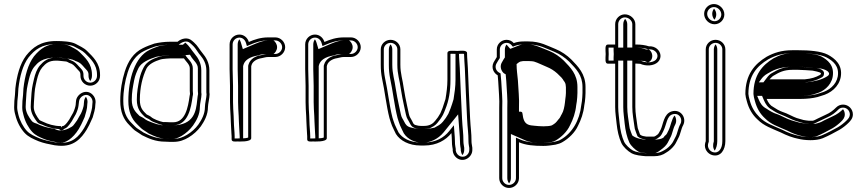

<svg xmlns="http://www.w3.org/2000/svg" viewBox="-20 -700 4289 950"><path d="M304.1 -396H304.4C310.4 -396 315.3 -392.5 322.8 -388.6C341.5 -382.9 345.3 -376.8 360.8 -359.6C371.9 -346.7 378 -345.4 378 -330.5V-324.5C378 -297.9 399.9 -276 426.5 -276C453.1 -276 475 -297.9 475 -324.5V-330.5C475 -388 438.6 -420 410.8 -447.8C394.3 -464.3 372.1 -472.8 354.2 -483C331.6 -494.9 288.9 -497 258.7 -497C180.6 -497 141.6 -464.9 109.5 -425.2C78 -383.4 63.1 -325.1 56 -263.2L54 -230.3C51.5 -211.5 50 -190.6 50 -169.4C50 -156.3 52.1 -143.2 56.3 -129.7C64.4 -95.9 81.4 -64.4 101.9 -42.2C120.6 -22.3 145.5 -11.7 171.1 -1.1C194.7 8.2 223.5 13.9 250.9 18.9L271 21C345.6 26.7 382.6 -15.8 409 -58.7L421.2 -81.1L429.2 -98.2C432.7 -105 435.9 -112.2 438.7 -119.2C443.2 -137.5 451.7 -157.3 452 -185.2L453 -195.1V-195.5C453 -208.6 448.4 -220.4 439.5 -230.1C407.1 -265.3 358.1 -234.1 356 -199.1L355 -188.9V-188.5C355 -180.1 352.1 -168.8 350 -162.9L345.7 -151.1L341.6 -141.7L331.9 -124.8C326.6 -113.9 319.3 -102.2 312.1 -93.6C304.6 -84.6 297.3 -76 289.2 -76H288.2L287.2 -75.8C285.5 -67.9 284.1 -67.9 282.4 -75.8L281.5 -76H280.5C248.2 -76 215.8 -86.2 194.2 -97C187.6 -100.3 176.6 -104.3 175.2 -106.3C162.9 -122.4 147 -145.8 147 -171.1C147 -178.6 147.3 -186.3 148 -194.5C150.1 -223.2 150.8 -254.7 156.8 -279.5L162.8 -306.2C168.4 -329.2 176.1 -351.4 189 -366.5C206.2 -385.9 221.1 -400 257.6 -400C273.5 -400 287.4 -397.2 304.1 -396ZM437 -185.3C436.8 -160.9 429.5 -143.3 424.4 -123.8C421.8 -117.4 419 -111.3 415.8 -104.8L407.8 -87.9L396 -66.3C370.2 -24.4 338.6 11.1 272.3 6L253 4.1C225.3 -1 198.2 -6.6 176.8 -15C151.4 -25.5 128.6 -35.7 112.9 -52.4C94.4 -72.5 78.4 -102 70.8 -133.2C67.7 -146 65 -157.4 65 -169.4C65 -190.2 66.5 -210.5 69 -228.8L71 -261.9C78.1 -323.6 92.9 -377.9 121.3 -416C152.5 -454.3 185.8 -482 258.7 -482C288.3 -482 330 -478.7 346.9 -469.9C366 -459 386.7 -450.7 400.2 -437.2C428.8 -408.6 460 -380.9 460 -330.5V-324.5C460 -306.2 444.8 -291 426.5 -291C408.2 -291 393 -306.2 393 -324.5V-330.5C393 -351.9 380.3 -359.9 372.1 -369.5C357.6 -385.6 349.5 -395.6 328.6 -402.5C320.4 -406.9 317.9 -410.3 302.7 -411.1C290.9 -412 274 -415 257.6 -415C216.1 -415 195.7 -396.7 177.7 -376.3C161.9 -357.8 154 -333.7 148.2 -309.6L142.2 -282.9C135.7 -256 135.1 -223.6 133 -195.7C132.3 -187.1 132 -179 132 -171.1C132 -139.7 150.8 -113.6 163.2 -97.2C171.5 -86.3 182 -86.4 187.5 -83.6C208.9 -72.9 242 -62.6 272.1 -61.2C285.4 -47.6 297.8 -61.8 298.4 -62.6C312.1 -67.9 317.5 -76.7 323.6 -83.9C331.6 -93.6 339.8 -106.9 345.1 -117.8L355 -134.9L359.6 -145.5L364.1 -157.8C367.8 -168.1 369.6 -183.9 371 -197.9C372.4 -221.2 405.9 -244.5 428.5 -219.9C434.9 -213 437.8 -204.7 438 -195.9C437.7 -192.4 437 -188.9 437 -185.3ZM297.4 -412C337.8 -408.7 350.1 -400.2 352.7 -398.7C379.7 -389.4 385 -379.6 398.8 -364.3C407.9 -353.7 418 -347.4 418 -330.5V-324.5C418 -314.7 421.3 -306 426.5 -299.2C431.3 -305.4 435 -314.7 435 -324.5V-330.5C435 -385.6 401.5 -414.4 373.4 -442.5C359.6 -456.3 342.3 -462.6 321.2 -474.5C311.6 -479.3 286.4 -482 258.7 -482C216.2 -482 181.9 -462.9 147.9 -421C118.3 -381.6 103.1 -324.4 96 -262.7L94 -229.7C91.4 -210.7 90 -190.5 90 -169.4C90 -156.8 91.9 -144.7 96 -131.2C104.1 -98.1 120.7 -67.7 139.7 -47.2C155.9 -29.9 174.9 -21.9 200.4 -11.3C217.2 -4.8 238.6 -0.1 265.1 4.8L280 6.3C303.8 7.8 340.1 -13.5 369.9 -61.9L381.9 -83.9L389.9 -100.9C393.3 -107.7 396 -113.6 398.9 -121C403.8 -139.9 411.7 -158.4 412 -185.5L413 -195.4C413 -205.4 410.4 -213.4 405 -221.1C400.1 -214.9 396.5 -207 396 -198.6L395 -188.6C395 -178.8 392 -167.5 389.6 -160.8L385.3 -148.9L380.9 -138.9L371.1 -121.9C365.8 -111 358.1 -98.4 350.2 -89.1C344.1 -81.8 343 -75.8 324.7 -67.3C324.7 -67.3 283.2 -41.6 249.3 -62.8C211.5 -67.4 182.6 -77.8 162.1 -88.1C158.3 -90 144.6 -91.7 136.7 -102.2C124.1 -118.7 107 -143.5 107 -171.1C107 -178.7 107.3 -186.6 108 -194.9C110.1 -223.4 110.8 -255.1 117 -280.8L123 -307.5C128.7 -331.1 136 -353.6 151 -371.1C165.8 -387.9 185.7 -415 257.6 -415C283.7 -415 288.5 -412.8 297.4 -412Z M919 -362.5V-250.5C919 -245.4 919.2 -241.6 920 -235.1C920 -234.6 919.3 -229.5 918.1 -224.9C910.5 -167.3 896.2 -95 837 -95H821.9C817.3 -95 809.8 -95.3 800.6 -96H787.1C768.9 -99.5 738.7 -111.2 728.3 -120.8C722.7 -126 713.6 -129.6 705.9 -133.6C687 -151.9 672 -165.8 672 -206.5C672 -266.4 685 -319.7 705 -361.3C716.8 -383.1 744.2 -396.5 775.4 -406.2L785.4 -408.1C793.5 -409 813.2 -411 821.9 -411H885.7C887.2 -411 888 -411 889.9 -411.2C899.4 -396.2 919 -381.1 919 -362.5ZM1016 -243.1V-351.9C1016 -389.6 999.1 -416.9 981.3 -438C965.4 -456.8 959.3 -472.6 939.5 -490.3L930.5 -498.1C908.4 -518.3 877.1 -509.5 858.6 -493.5H821.9C793.4 -493.5 766.2 -489.5 743.8 -484.4L716.2 -474.5C705.8 -470.5 695.8 -466.1 687 -461.6C640.3 -438.9 613.7 -397.2 597.3 -345.5C583.9 -303.1 575 -254.3 575 -200.6C575 -146.5 591.5 -108.6 620.2 -80.8C631.4 -69.9 641.6 -56.5 657.8 -47.6C665.5 -43.3 673 -37 682.8 -31C714.2 -15.7 747.1 1 798.9 1C809.1 1.7 816.5 2 821.9 2H837C870 2 891.8 -7.6 912.9 -19.9C936.2 -33.8 957.9 -53.3 973.7 -74.9C990.7 -99.8 1009 -130.9 1009 -170.8C1009 -184.3 1017 -215.8 1017 -233.4V-234.2C1016.4 -237.1 1016 -240.2 1016 -243.1ZM885.7 -426H821.9C811.3 -426 791.9 -423.9 783.2 -422.9L771.8 -420.8C739.5 -410.8 707.2 -396.8 691.8 -368.4C681.4 -349.1 674.4 -330.7 669.1 -306C663 -273.1 657 -245.4 657 -206.5C657 -161.1 676.6 -141.2 695.4 -122.8C701.4 -116.9 715.6 -112.1 718.1 -109.8C729.9 -98.9 742.9 -95 758 -89.4C769 -84.9 776.3 -82.8 785.7 -81H800.1C810.7 -80.2 816.3 -80 821.9 -80H837C912 -80 925.8 -169.6 932.9 -222.1C934.7 -230.2 934.8 -230.7 935 -235.7C934.3 -241.9 934 -245.8 934 -250.5V-362.5C934 -390.5 909 -409.1 902.6 -419.2L897.7 -426.9C893.9 -426.6 889.3 -426 885.7 -426ZM799.4 -14H798.9C750.9 -14 720.2 -29.5 690 -44.2C681 -49.7 674.5 -55.4 665.1 -60.7C652.1 -67.9 643.1 -79.5 630.6 -91.6C605 -116.4 590 -149.7 590 -200.6C590 -252.6 598.6 -300 611.6 -341C627.3 -390.6 651.6 -427.7 693.8 -448.2C702.2 -452.5 711.6 -456.6 721.4 -460.4L748 -470C771 -475.1 794.9 -478.5 821.9 -478.5H864.1C879.7 -491.9 903.4 -502.6 920.6 -486.9L929.6 -479C943.6 -466.5 950.1 -455.7 960.1 -441C964 -434.2 966.8 -431.9 969.8 -428.4C986.6 -408.5 1001 -384.8 1001 -351.9V-243.1C1001 -239.5 1001.6 -235.3 1002 -232.7C1001.6 -216 994 -188.2 994 -170.8C994 -135.7 977.8 -107.5 961.4 -83.6C947.3 -64.1 926.6 -45.6 905.3 -32.9C885.3 -21.2 866.8 -13 837 -13H821.9C817.1 -13 809.4 -13.3 799.4 -14ZM960 -235.3 960 -234.9C959.9 -233.1 959.4 -229.4 958 -223.8C951.5 -175 954 -100.2 868.8 -83C859.5 -81.1 848.4 -80 837 -80H821.9C813.4 -80 807.2 -80.3 797 -81H777.5C761.6 -84 749 -87.2 734.7 -93C721.6 -97.8 702.9 -104.3 691.2 -115.2C689.5 -116.8 678.8 -122 670.5 -126.3C650.8 -145.5 632 -163.2 632 -206.5C632 -244.4 637.8 -271.4 644 -304.1C649.1 -328 656.1 -344 665.7 -364.1C680.1 -390.8 715.7 -407.1 753.4 -418.9L770.6 -422.1C783.3 -423.5 799.5 -426 821.9 -426H883.1L919.7 -429.2L928.8 -414.7C936.8 -402.1 959 -385.1 959 -362.5V-250.5C959 -245.6 959.3 -241.7 960 -235.3ZM821.9 -13H837C845.9 -13 858.2 -15.7 879.2 -28C899.5 -40.1 919.7 -57.8 935 -78.8C951.6 -102.9 969 -132.7 969 -170.8C969 -185.9 977 -216.7 977 -233.6C976.5 -236.3 976 -239.9 976 -243.1V-351.9C976 -387.9 960.2 -413.4 943.2 -433.5C926.6 -453.2 917.5 -471.6 897.2 -489.1C896.8 -488.8 895.9 -488.1 895.3 -487.5L884.8 -478.5H821.9C804.7 -478.5 786.2 -476.2 768.1 -472.4L744.4 -463.8C735.9 -460.5 727.1 -456.8 719.1 -452.6C647.8 -418 615 -310.1 615 -200.6C615 -147.6 631.4 -111.6 657.5 -86.2C669.7 -74.4 680.3 -61.9 690.9 -56C701.5 -50.1 707.3 -44.9 715.8 -39.5C749.1 -23.3 772.6 -14 798.9 -14H802.4C809.2 -13.6 821.8 -13 821.9 -13Z M1126 -26V-10.5C1126 3.4 1145.5 0 1154 0C1159.3 0 1223 4 1223 -16.5V-372C1224.7 -376.9 1224.5 -378.5 1224.7 -378.4C1229.6 -395.5 1250.7 -408.8 1273.6 -412.1C1286.7 -414 1293.4 -418 1307.5 -418H1342.5C1368.3 -418 1391 -440.3 1391 -466.5C1391 -492.7 1368.4 -515 1342.5 -515H1307.5C1269.7 -515 1240.1 -504.8 1211.2 -492.4C1205.2 -512.6 1187.6 -529 1164.5 -529C1137.9 -529 1116 -507.1 1116 -480.5V-357.5C1116 -329.7 1118 -304.2 1118 -275.5V-194.5C1118 -184.3 1118.3 -172.9 1119 -160.1L1121 -126C1121.7 -116.7 1122 -108 1122 -99.5C1122 -86.3 1125 -51.2 1125 -41.5V-40.9C1125.6 -37.1 1126 -32.5 1126 -26ZM1137 -99.5C1137 -108.3 1136.7 -117.6 1136 -127L1134 -160.9C1133.3 -173.5 1133 -184.6 1133 -194.5V-275.5C1133 -304.9 1131 -330.5 1131 -357.5V-480.5C1131 -498.8 1146.2 -514 1164.5 -514C1179.9 -514 1192.4 -503.1 1196.9 -488.1L1201.7 -472L1217.2 -478.6C1245.4 -490.7 1272.5 -500 1307.5 -500H1342.5C1360 -500 1376 -484.2 1376 -466.5C1376 -448.8 1360 -433 1342.5 -433H1307.5C1290 -433 1281.4 -428.4 1271.4 -426.9C1244.8 -423.1 1218.6 -408.8 1210.1 -382C1209.3 -378.5 1209.8 -379.5 1208 -374.5V-19.5C1196.4 -14.1 1159.3 -15 1154 -15C1149.2 -15 1144.4 -14.6 1141 -14.7V-26C1141 -45.4 1137 -79.1 1137 -99.5ZM1166 -26V-14.7C1171.6 -14.6 1179.8 -14.9 1182.8 -15.4C1182.9 -15.6 1183 -16 1183 -16.5V-373C1184.8 -378.2 1183.7 -376.9 1185.2 -380.8C1191.3 -399.8 1211.5 -418.9 1259.5 -426.1C1259.5 -426.1 1269.3 -433 1307.5 -433H1333.1C1341 -438 1351 -451.3 1351 -466.5C1351 -481.5 1341.5 -494.7 1333.1 -500H1307.5C1290.5 -500 1270 -494.8 1241.3 -482.5L1181.6 -457L1171.5 -490.8C1169.9 -496.2 1167.6 -500.7 1164.2 -505.4C1159.4 -498.9 1156 -490.1 1156 -480.5V-357.5C1156 -330 1158 -304.5 1158 -275.5V-194.5C1158 -184.4 1158.3 -173.1 1159 -160.4L1161 -126.4C1161.7 -117.1 1162 -108.1 1162 -99.5C1162 -86.7 1165 -52.1 1165 -41.3C1165.6 -37.6 1166 -32.4 1166 -26Z M1500 -26V-10.5C1500 3.4 1519.5 0 1528 0C1533.3 0 1597 4 1597 -16.5V-372C1598.7 -376.9 1598.5 -378.5 1598.7 -378.4C1603.6 -395.5 1624.7 -408.8 1647.6 -412.1C1660.7 -414 1667.4 -418 1681.5 -418H1716.5C1742.3 -418 1765 -440.3 1765 -466.5C1765 -492.7 1742.4 -515 1716.5 -515H1681.5C1643.7 -515 1614.1 -504.8 1585.2 -492.4C1579.2 -512.6 1561.6 -529 1538.5 -529C1511.9 -529 1490 -507.1 1490 -480.5V-357.5C1490 -329.7 1492 -304.2 1492 -275.5V-194.5C1492 -184.3 1492.3 -172.9 1493 -160.1L1495 -126C1495.7 -116.7 1496 -108 1496 -99.5C1496 -86.3 1499 -51.2 1499 -41.5V-40.9C1499.6 -37.1 1500 -32.5 1500 -26ZM1511 -99.5C1511 -108.3 1510.7 -117.6 1510 -127L1508 -160.9C1507.3 -173.5 1507 -184.6 1507 -194.5V-275.5C1507 -304.9 1505 -330.5 1505 -357.5V-480.5C1505 -498.8 1520.2 -514 1538.5 -514C1553.9 -514 1566.4 -503.1 1570.9 -488.1L1575.7 -472L1591.2 -478.6C1619.4 -490.7 1646.5 -500 1681.5 -500H1716.5C1734 -500 1750 -484.2 1750 -466.5C1750 -448.8 1734 -433 1716.5 -433H1681.5C1664 -433 1655.4 -428.4 1645.4 -426.9C1618.8 -423.1 1592.6 -408.8 1584.1 -382C1583.3 -378.5 1583.8 -379.5 1582 -374.5V-19.5C1570.4 -14.1 1533.3 -15 1528 -15C1523.2 -15 1518.4 -14.6 1515 -14.7V-26C1515 -45.4 1511 -79.1 1511 -99.5ZM1540 -26V-14.7C1545.6 -14.6 1553.8 -14.9 1556.8 -15.4C1556.9 -15.6 1557 -16 1557 -16.5V-373C1558.8 -378.2 1557.7 -376.9 1559.2 -380.8C1565.3 -399.8 1585.5 -418.9 1633.5 -426.1C1633.5 -426.1 1643.3 -433 1681.5 -433H1707.1C1715 -438 1725 -451.3 1725 -466.5C1725 -481.5 1715.5 -494.7 1707.1 -500H1681.5C1664.5 -500 1644 -494.8 1615.3 -482.5L1555.6 -457L1545.5 -490.8C1543.9 -496.2 1541.6 -500.7 1538.2 -505.4C1533.4 -498.9 1530 -490.1 1530 -480.5V-357.5C1530 -330 1532 -304.5 1532 -275.5V-194.5C1532 -184.4 1532.3 -173.1 1533 -160.4L1535 -126.4C1535.7 -117.1 1536 -108.1 1536 -99.5C1536 -86.7 1539 -52.1 1539 -41.3C1539.6 -37.6 1540 -32.4 1540 -26Z M2313 0.5C2313 -46.2 2308.6 -62.4 2306 -114.9C2301.8 -198.2 2298.2 -281.7 2295 -362.8C2294 -388.7 2291 -412.6 2291 -434.5V-437.5C2291 -454.4 2252.1 -448 2242.6 -448C2221.7 -448.5 2193.8 -453.1 2193.8 -437.5V-305.5C2193.8 -271.7 2189.1 -239.3 2184.2 -209.8C2183.7 -207.2 2169.9 -165.1 2169.6 -165.2L2158.9 -139.5C2150.8 -124.5 2143.5 -114.5 2133 -102C2122.5 -88.4 2105.6 -77 2079.2 -77H2062C2051.2 -77 2050.4 -78 2035.4 -81.5C2026.1 -85.1 2026.2 -86.9 2019.9 -99.7C2012 -116.3 2006.5 -119.5 2003.2 -135.8C1998.6 -157.8 1989.8 -196.6 1985.5 -219.7L1977.9 -263C1972.3 -306.3 1961 -335.2 1961 -379.8V-456.1C1961 -481.9 1939.1 -503 1912.5 -503C1885.9 -503 1864 -481.8 1864 -455.9V-379.1C1864 -353.7 1866 -334.1 1870.1 -312.5C1883.8 -250.7 1891.4 -176.3 1907.2 -115.1C1908.5 -107.8 1919.8 -77.4 1919.8 -77.4C1925.4 -66.4 1932.8 -47.9 1939 -37.1C1960.2 -3.7 2004 20 2060.9 20H2079.2C2141.4 20 2185.9 -6.9 2213.7 -41.3C2214.7 -27.3 2216 -13.8 2216 -0.5C2216 9.8 2216.7 19 2218.1 26.8L2220 38.1V45.9C2221.6 59.2 2227.2 70.5 2237 79.1C2271.4 109.3 2319.3 78.3 2317 39.3V31.1C2315.9 19.7 2313 10.5 2313 0.5ZM2298 0.5C2298 13 2301.1 23.9 2302 31.9V39.7C2302.5 48.8 2299.5 57.2 2293.5 64C2272.8 87.6 2239.2 72.6 2235 45V36.9L2232.9 24.2C2231.6 17.4 2231 9.2 2231 -0.5C2231 -14.8 2229.7 -28.7 2228.6 -42.4L2225.8 -80.3L2202 -50.7C2176.8 -19.5 2136.8 5 2079.2 5H2060.9C2007.9 5 1969.6 -17.3 1951.9 -44.8C1946.4 -54.6 1938.6 -73.4 1933.6 -83.4C1931.7 -88.4 1922.4 -114.9 1921.8 -118.3C1906.5 -178 1898.7 -252.8 1884.8 -315.5C1880.9 -335.9 1879 -354.6 1879 -379.1V-455.9C1879 -473.1 1893.8 -488 1912.5 -488C1931.3 -488 1946 -473.1 1946 -456.1V-379.8C1946 -332.3 1957.7 -302.5 1963.1 -260.8L1970.7 -217C1975.1 -193.3 1984 -154.5 1988.5 -132.8C1992.6 -112.8 1999.8 -106.9 2006.4 -93.1C2011.8 -82.2 2016.9 -72.5 2030 -67.5C2042.3 -62.8 2050.3 -62 2062 -62H2079.2C2087.7 -62 2100.3 -63.7 2107.2 -65.3C2120.8 -72.8 2134 -78.7 2144.7 -92.6C2155 -105 2163.6 -116.7 2172.1 -132.4C2176.5 -140.5 2180 -151.1 2183.3 -159.1C2200.9 -201.4 2208.8 -247.7 2208.8 -305.5V-433.5C2216.8 -434.7 2229.2 -433.3 2242.4 -433C2251.3 -433 2268.4 -434.9 2276 -433.4C2276.2 -408.7 2279 -387.3 2280 -362.2C2283.2 -281.1 2286.8 -197.5 2291 -114.1C2293.6 -60.6 2298 -44.9 2298 0.5ZM2233.8 -433.2V-305.5C2233.8 -271.1 2229 -238.6 2224.1 -208.7C2223.2 -204.3 2210.9 -166.6 2208.9 -162.5L2198.3 -136.9C2189.9 -121.4 2182.3 -110.8 2171.3 -97.7C2160.3 -83.7 2144.5 -76.3 2130.2 -68.4C2112.5 -64.2 2101 -62 2079.2 -62H2062C2038.8 -62 2022 -67 2014.5 -68.7C1992.6 -73.7 1986.4 -85.2 1980.5 -97C1973.3 -112.2 1966.9 -116.9 1963.3 -134.7C1958.8 -156.5 1949.9 -195.4 1945.6 -218.7L1938 -262.2C1932.5 -304.9 1921 -334.1 1921 -379.8V-456.1C1921 -465.6 1917.9 -473.5 1912.5 -480.4C1907.8 -474.5 1904 -465.4 1904 -455.9V-379.1C1904 -354 1906 -334.8 1910 -313.6C1923.7 -251.5 1931.3 -177.3 1947 -116.3C1948.1 -110.5 1957.9 -83.4 1959.3 -79.8C1965 -68.6 1972.2 -50.6 1978 -40.4C1998.8 -8 2037 5 2060.9 5H2079.2C2107.5 5 2147.3 -10.9 2175.4 -45.6L2246.7 -134.2L2253.7 -41.7C2254.7 -27.8 2256 -14.2 2256 -0.5C2256 9.6 2256.7 18.4 2258 25.8L2260 37.7V45.6C2261 53.7 2263.8 61.2 2268.3 67.3C2273.8 60.1 2277.6 50.4 2277 39.4V31.4C2275.9 21.3 2273 11.4 2273 0.5C2273 -45.7 2268.6 -61.7 2266 -114.6C2261.8 -197.9 2258.2 -281.5 2255 -362.6C2254 -387.8 2251.1 -410.9 2251 -433.3C2250.2 -433.2 2246.7 -433 2242.6 -433H2241.3C2238.1 -433.1 2237.9 -433.1 2233.8 -433.2Z M2877.1 -240.2V-269.3C2877.1 -335.3 2839.7 -371.3 2807 -405.4C2784.9 -426.9 2758.8 -445.1 2728.7 -457.5C2689.3 -472.8 2654.4 -495 2594.5 -495H2572C2554.2 -495 2537.2 -492.7 2522 -486.8C2513.3 -496.8 2501 -503 2486.6 -503C2460 -503 2438.1 -481.6 2438.1 -455.5V-417.7C2434.1 -411.9 2430 -405.1 2427 -399.3L2421.9 -390.4C2409.4 -364.1 2422.8 -338.2 2442.6 -327.4C2443.7 -318.1 2444.6 -307.7 2445.1 -297.6C2447 -253.2 2452.3 -209.8 2450.1 -166.3L2450.1 -166.1V181.5C2450.1 208.1 2472 230 2498.6 230C2525.3 230 2547.9 208.1 2547.9 181.5V3.9C2580.8 18.5 2621.8 22 2668.6 22C2679 22 2689.3 21.3 2699.8 19.9L2728 15.9C2741.7 13 2753.8 8.8 2763.5 2.9C2793.1 -14.3 2824.9 -43.6 2840.5 -78.9C2854.8 -107 2867 -140 2871.1 -179.1L2874.1 -197.5C2875.4 -211.4 2877.1 -224.8 2877.1 -240.2ZM2780.1 -268.5V-239.8C2780.1 -230.8 2778.4 -219.3 2777.2 -210.1L2775.2 -191.9C2772.8 -172 2768.3 -149.4 2760.2 -136.5C2752.2 -123.8 2753.1 -119 2742.7 -108.6C2730 -92.2 2727.4 -89.8 2710.7 -79.8C2702.4 -76.3 2683.8 -75 2668.6 -75C2655.8 -75 2635.2 -76.5 2624.6 -77.8L2607.5 -79.7C2583.1 -83.3 2573.3 -96.6 2568.1 -119.7L2566 -133.2C2565.4 -135.3 2565 -137.4 2565 -138.5C2565 -150.7 2547.9 -147.1 2547.9 -147.1V-167.1C2550.1 -213.2 2544.6 -256.9 2542.5 -302.4C2540 -330.4 2536.1 -354.1 2536.1 -380.3V-381.5L2535.7 -382.7C2542.5 -388.8 2552.9 -396.1 2558 -396.1H2559.2C2563.6 -397.2 2568.4 -398 2572 -398H2594.5C2600 -398 2606.1 -397.6 2612.3 -397H2612.8C2615.3 -397 2618.4 -396.5 2622 -395.5C2642.7 -389.3 2665.4 -377 2685.7 -369C2704.4 -361.6 2722 -350.3 2736.8 -337.1L2757.9 -316.4C2764.4 -308.8 2766.8 -305 2768.1 -302.1C2773.4 -295.7 2779.1 -286.6 2779.1 -278V-277.3C2779.7 -274.5 2780.1 -271.4 2780.1 -268.5ZM2862.1 -240.2C2862.1 -226.3 2860.4 -212.5 2859.2 -199.4L2856.2 -181C2848.1 -102.8 2810.4 -41.7 2755.9 -10C2748.1 -5.3 2736.9 -1.4 2725.4 1.1L2697.8 5.1C2688.1 6.3 2678.3 7 2668.6 7C2622.4 7 2583.5 3.3 2553.9 -9.8L2532.9 -19.1V181.5C2532.9 199.5 2517.2 215 2498.6 215C2480.3 215 2465.1 199.8 2465.1 181.5V-165.7C2467.4 -212.7 2462 -254.2 2460.1 -298.4C2459.3 -311.9 2458 -324.4 2456.7 -336.9L2449.8 -340.6C2435.6 -348.3 2427.4 -366 2435.3 -383.5C2441 -393.6 2446.6 -403.5 2453.1 -413V-455.5C2453.1 -473 2468 -488 2486.6 -488C2496.6 -488 2504.6 -484 2510.7 -477L2517.6 -468.9L2527.5 -472.8C2540.3 -477.8 2555.5 -480 2572 -480H2594.5C2650.5 -480 2681.9 -459.5 2723.1 -443.6C2750.9 -432.1 2775.8 -414.6 2796.4 -394.8C2830.2 -359.5 2862.1 -328.7 2862.1 -269.3ZM2795.1 -268.5V-239.8C2795.1 -229.1 2793.2 -217 2792.1 -208.3L2790.1 -190.2C2787.6 -169.3 2783.5 -145.5 2772.9 -128.5C2766.9 -119 2767 -112.1 2754 -98.7C2742.5 -83.9 2734.8 -76.7 2718.4 -66.9C2706.6 -59.9 2684.8 -60 2668.6 -60C2654.8 -60 2634.1 -61.5 2622.8 -62.9L2605.6 -64.8C2567.1 -70.5 2556.4 -97 2550.7 -132.4L2532.9 -129V-167.4L2532.9 -167.8C2535 -212.4 2529.8 -253.8 2527.5 -301.4C2525.1 -328 2521.3 -350.4 2521.1 -378.9L2518.2 -387.2C2528.9 -396.8 2536.9 -409.1 2557.7 -411.2C2560.5 -411.8 2567.3 -413 2572 -413H2594.5C2600.4 -413 2606.3 -412.7 2612.8 -412C2617.1 -411.9 2621.5 -411.3 2626.3 -409.8C2649.2 -403 2672.2 -390.4 2691.2 -382.9C2710.9 -375.1 2730.4 -362.9 2747.1 -348.1L2768.9 -326.6C2774.8 -319.7 2777.8 -316 2780.9 -310.1C2785.7 -304.1 2793.4 -293.9 2794.1 -278.8C2794.6 -276 2795.1 -272.2 2795.1 -268.5ZM2837.1 -240.2V-269.3C2837.1 -333.1 2802.5 -365.7 2769.5 -400.2C2748.8 -420.2 2724.3 -436.9 2699.5 -447.2C2652.6 -465.5 2626.9 -480 2594.5 -480H2572C2563.8 -480 2558.7 -479.5 2550.9 -476.4L2504.7 -458.3L2486.2 -479.6C2481.7 -473.7 2478.1 -464.8 2478.1 -455.5V-415.8C2473.9 -409.7 2469.5 -402.8 2466.2 -396.3L2461.2 -387.5C2450.6 -364.7 2465.4 -341.5 2475.5 -336L2482.1 -332.4C2483.3 -321.4 2484.4 -309.8 2485.1 -297.9C2487 -253.6 2492.4 -210.3 2490.1 -165.9V181.5C2490.1 191.4 2493.5 200.3 2498.8 207.1C2504 200.7 2507.9 191.5 2507.9 181.5V-36.9L2578.4 -5.8C2601.5 4.4 2626.9 7 2668.6 7C2674.2 7 2679.3 6.7 2686 5.8L2710.7 2.3C2716.9 0.8 2723.5 -1.4 2729.7 -5.1C2756 -20.4 2786.2 -47.7 2801.1 -81.6C2815.4 -109.5 2827.1 -141 2831.1 -179.8L2834.1 -198.3C2835.4 -211.9 2837.1 -225.4 2837.1 -240.2ZM2494.6 -384.8 2496 -380.8C2496 -380.4 2496.1 -380.7 2496.1 -380.3C2496.1 -353.6 2500 -329.5 2502.5 -302C2504.7 -255.7 2510.1 -213.1 2507.9 -167.2V-122.2L2527 -126C2531.7 -97.2 2536.3 -74.2 2594.4 -65.5L2612.5 -63.5C2629.5 -61.4 2648.8 -60 2668.6 -60C2687.5 -60 2717.5 -60.2 2740.4 -69.7C2759.2 -77.6 2769.3 -89.2 2780.7 -103.9C2793.3 -116.8 2792.2 -122.1 2799.1 -133.1C2808.6 -148.2 2812.7 -170.8 2815.1 -191.2L2817.1 -209.4C2818.3 -218.4 2820.1 -230.2 2820.1 -239.8V-268.5C2820.1 -271.7 2819.6 -275.3 2819.1 -277.9C2819.1 -288.7 2812.5 -298.9 2807.1 -305.6C2805.1 -309.6 2801.7 -314.3 2795.7 -321.3L2773.9 -342.7C2756.9 -357.9 2734.1 -371.6 2714.7 -379.3C2691.4 -388.5 2658 -409.2 2617.5 -412C2612 -412.5 2602.3 -413 2594.5 -413H2572C2560 -413 2553.4 -411.9 2547.2 -410.8C2506.2 -404 2505.1 -394.1 2494.6 -384.8Z M3147.1 -384.3H3147.5C3147.6 -384.3 3147.5 -384.4 3148.2 -384.1C3176.5 -371.6 3214.7 -373.3 3235.3 -393C3256 -413.8 3249.9 -442.8 3230.5 -458.7C3220.2 -466.9 3207.7 -471.8 3190.4 -470.9C3174.5 -476.5 3150.7 -479.7 3129.7 -479.7H3123.6V-580.5C3123.6 -607.1 3098.2 -629 3071.8 -629C3045.5 -629 3023.8 -606.8 3023.8 -580.5V-479.6H2987.3C2971.7 -479.6 2976.3 -452.9 2976.8 -432.3C2976.3 -411.7 2971.7 -385 2987.3 -385H3023.8V-170C3023.8 -141.4 3028.7 -113.4 3030.9 -88.4C3034.5 -52.8 3042 -19.8 3054.5 7.6C3063.5 26.9 3086 47.5 3104.4 58C3125 68.8 3150.4 70.7 3176 73H3214.1C3242 73 3260 66.5 3276.3 54.9C3291.5 46.4 3307.2 32 3317.4 18C3325.3 7.4 3330 -5.6 3335.8 -15.8C3347.2 -35.6 3350.1 -62.7 3359.9 -79.9C3379.4 -116.5 3347.9 -162.7 3303.1 -148.7C3263.1 -136.2 3261.9 -84.4 3248.7 -58C3241.8 -46.7 3239.5 -38.2 3232.5 -33.5C3226.6 -29.6 3220.7 -24 3214.1 -24H3178.5C3164 -26.8 3157.1 -25.9 3146.8 -34.4C3143.8 -41.5 3138.9 -56.5 3135.6 -66L3133.5 -79C3129.9 -108 3123.6 -139.2 3123.6 -170.5V-385.3H3129.7C3132.9 -385.3 3139.2 -384.9 3147.1 -384.3ZM3188.3 -455.8C3203.6 -456.5 3212.6 -453.7 3221 -447C3235.1 -435.5 3237.8 -417.3 3224.8 -403.7C3208.2 -388.5 3175.8 -388.3 3151.6 -399C3143.5 -399.6 3133.9 -400.3 3129.7 -400.3H3108.6V-170.5C3108.6 -137 3115 -105.7 3118.7 -76.8L3121 -62.3C3124.9 -50.9 3130.1 -35.3 3134.5 -25.2C3149.3 -12.9 3163 -11.7 3177 -9H3214.1C3228.7 -9 3237.2 -18.6 3240.9 -21.1C3253.9 -29.9 3256.3 -41.6 3261.8 -50.8C3279.1 -85.2 3278.4 -125.2 3307.6 -134.3C3339.7 -144.4 3359.9 -111.8 3346.8 -87.1C3334.7 -66.1 3331.9 -39.2 3322.8 -23.2C3316 -11.3 3311.6 0.6 3305.3 9C3296.3 21.4 3281.9 34.6 3269 41.8C3252.8 50.8 3241.8 58 3214.1 58H3176.6C3150.3 55.7 3128.1 53.2 3111.6 44.8C3094.7 35 3075 16.1 3068.1 1.3C3056.6 -23.8 3049.3 -55.7 3045.8 -89.8C3043.6 -115.5 3038.8 -143.1 3038.8 -170V-400H2991.2C2990.3 -407.1 2991.5 -419.5 2991.8 -431.9L2991.8 -432.3L2991.8 -432.7C2991.5 -445.1 2990.5 -459 2991.2 -464.6H3038.8V-580.5C3038.8 -598.6 3054 -614 3071.8 -614C3090.8 -614 3108.6 -597.4 3108.6 -580.5V-464.7H3129.7C3150.9 -464.7 3173.7 -460.8 3188.3 -455.8ZM3155.2 -399 3169.5 -397.9 3178.7 -393.8C3182.1 -392.3 3184.8 -391.6 3186.3 -391.3C3188 -391.8 3192.8 -393.6 3197.9 -398.3C3213.6 -414.4 3208.3 -440.8 3194.2 -452.4C3192.5 -453.7 3191.1 -454.7 3189.3 -455.7L3177.1 -455.1L3163.1 -459.9C3155.6 -462.6 3140.5 -464.7 3129.7 -464.7H3083.6V-580.5C3083.6 -590.7 3079.3 -599.8 3073 -606.6C3068 -600.4 3063.8 -590.7 3063.8 -580.5V-464.6H3016.1C3015.3 -456.5 3016.5 -443.8 3016.8 -432.3C3016.5 -420.8 3015.2 -408.8 3016.1 -400H3063.8V-170C3063.8 -142 3068.7 -114.2 3070.8 -88.9C3074.4 -53.9 3081.9 -21.3 3093.9 5.1C3101.7 21.8 3122.9 41 3137.4 49.5C3147.8 54.8 3156 55.8 3180.6 58H3214.1C3221.1 58 3226.8 58 3240.9 47.9C3252.7 39.5 3268.3 28.5 3278.8 14C3285.7 4.7 3290.4 -7.9 3296.7 -18.9C3307 -37 3309.5 -63 3320.7 -83C3328.6 -98.1 3326.4 -116.3 3317.7 -128.4C3302.9 -110.8 3299 -77.3 3287.9 -55C3281.2 -43.9 3281.8 -35.9 3267.4 -26.2C3267.4 -26.2 3266 -9 3214.1 -9H3168.8C3156.8 -11.3 3127.3 -14.2 3108.2 -30.1C3104.4 -38.8 3099.4 -53.9 3095.8 -64.6L3093.6 -78.1C3089.9 -107.1 3083.6 -138.4 3083.6 -170.5V-400.3H3129.7C3139.6 -400.3 3145.8 -399.7 3155.2 -399Z M3472 -1.6C3472 -1.6 3470.3 3.5 3469.2 7.7C3462 36.4 3481.8 61.1 3503.5 67.2C3546.3 79.3 3569 39.9 3569 -1.5V-455.9C3569 -481.8 3547.1 -503 3520.5 -503C3493.9 -503 3472 -481.8 3472 -455.9ZM3515.5 -580C3542.1 -580 3564 -601.9 3564 -628.5C3564 -656 3540.1 -680 3512.5 -680C3485.9 -680 3464 -658.1 3464 -631.5C3464 -604 3487.9 -580 3515.5 -580ZM3487 0.9V-455.9C3487 -473.1 3501.8 -488 3520.5 -488C3539.2 -488 3554 -473.1 3554 -455.9V-1.5C3554 33.9 3537.4 61.2 3507.5 52.8C3492.8 48.6 3478.8 31.1 3483.8 11.3C3485.2 5.5 3486 3.8 3487 0.9ZM3515.5 -595C3496.4 -595 3479 -612.4 3479 -631.5C3479 -649.8 3494.2 -665 3512.5 -665C3531.6 -665 3549 -647.6 3549 -628.5C3549 -610.2 3533.8 -595 3515.5 -595ZM3516.4 45.3C3523.9 34.4 3529 16.5 3529 -1.5V-455.9C3529 -465.4 3525.6 -474 3520.5 -480.4C3515.9 -474.6 3512 -465.4 3512 -455.9V-0.6C3506.6 15.4 3506.9 32.7 3516.4 45.3ZM3515 -602.6C3520 -608.9 3524 -618.4 3524 -628.5C3524 -639.6 3519.5 -649.9 3513 -657.4C3508 -651.1 3504 -641.6 3504 -631.5C3504 -620.4 3508.5 -610.1 3515 -602.6Z M3807.5 -325.6C3834.7 -341.8 3857.9 -354.5 3900.3 -354.5H3929.8C3941.7 -354.5 3991.7 -351.6 4000.5 -350.6C4003.3 -350.3 4041 -342.8 4041 -338.2L4042.1 -336.2V-335C4042.1 -333.6 4040.3 -331.2 4037.3 -329.3C4015.5 -317.1 3995.4 -310.8 3962.1 -307.5L3787.4 -307.5C3788.5 -309 3806.6 -327 3807.5 -325.6ZM3806.3 -170.4C3791.7 -177.4 3781.4 -191.2 3773.3 -210.5H3940.3C3970.2 -210.5 4000.9 -213.6 4024.8 -219.8L4043.8 -225.8C4089.9 -237.9 4130.6 -269.9 4139.9 -318.7C4150.5 -379.5 4110.6 -411 4075.8 -429.6C4041.3 -447.2 3983.6 -451.5 3929.8 -451.5H3900.3C3847.2 -451.5 3809.1 -438.7 3773.8 -419.5C3713.5 -383.4 3668 -330.7 3668 -235V-234.7L3668 -234.5C3668.7 -224.4 3671.3 -212.4 3675.3 -199C3685.2 -161.2 3703.3 -131.3 3728.3 -108.6C3760.3 -76.6 3798.9 -64.3 3842 -45.2L3865.1 -34.3C3878.7 -27.9 3895.7 -22 3910.8 -17.8L3927.8 -13.7C3962.5 -4.8 4017.5 -2.2 4051 -16.1C4079.8 -28 4106.9 -43.1 4133.2 -57.5C4149.5 -67 4166.2 -80.1 4178.8 -92.7C4188.4 -102.3 4200 -114.6 4200 -134C4200 -160.6 4178.1 -182.5 4151.5 -182.5C4138.3 -182.5 4126.5 -177.6 4117.2 -168.3C4102.8 -153.9 4087 -141.4 4066.6 -132.8L4026.4 -113.7C4016.3 -108.9 4010.5 -104.8 4001.5 -102.5H3982.8C3970 -103.7 3968 -104.4 3955.8 -106.3L3938.3 -111.2C3933.5 -112.5 3928 -114.1 3921.7 -116.1C3905.4 -121.3 3874 -139.7 3852.2 -146.1C3835.5 -152 3820.6 -160.7 3806.3 -170.4ZM4002.2 -365.5C3992 -366.7 3943.1 -369.5 3929.8 -369.5H3900.3C3855.6 -369.5 3828 -355.2 3801.8 -339.7C3789.3 -334.5 3779.2 -321.5 3775.5 -316.5L3757.3 -292.5L3962.8 -292.5C3997.7 -295.9 4020.9 -302.9 4044.6 -316.2C4049.4 -318.9 4057.1 -323.5 4057.1 -335V-339.9C4052.2 -364.5 4002.6 -366.5 4002.2 -365.5ZM3798.9 -157.4C3814.9 -146.6 3829 -138.5 3847.2 -132C3865.9 -125.3 3897.5 -108 3917.2 -101.8C3923.6 -99.8 3929.4 -98.1 3934.3 -96.7L3952.6 -91.6C3964.6 -89.7 3968.4 -88.7 3982.2 -87.5H4003.4C4016 -90.8 4023.6 -95.8 4032.8 -100.2L4072.7 -119.1C4096.7 -129.5 4112.5 -142.4 4127.8 -157.7C4134.4 -164.3 4142.1 -167.5 4151.5 -167.5C4169.8 -167.5 4185 -152.3 4185 -134C4185 -121.2 4177.8 -112.9 4168.2 -103.3C4156.6 -91.7 4140.4 -79.1 4125.8 -70.5C4099.9 -56.4 4072.9 -41.4 4045.3 -30C4016.9 -18.2 3963.9 -19.9 3931.4 -28.3L3914.6 -32.3C3898.9 -36.8 3884 -41.9 3871.5 -47.8L3848.3 -58.9C3803.6 -78.7 3768 -90.1 3738.9 -119.2C3716.5 -141.6 3699.5 -166 3689.7 -203C3685.8 -216.2 3683.6 -227.3 3683 -235.3C3683.4 -326.2 3724.5 -372.3 3781.2 -406.5C3815.7 -425.1 3849.8 -436.5 3900.3 -436.5H3929.8C3982.9 -436.5 4039.2 -431.5 4068.9 -416.3C4102 -398.6 4134 -372.6 4125.1 -321.3C4117.2 -279.9 4082.1 -251.3 4039.7 -240.2L4020.7 -234.2C3997.7 -228.4 3969.1 -225.5 3940.3 -225.5H3750.7L3759.5 -204.7C3768.2 -184 3780 -167.2 3798.9 -157.4ZM3734.6 -292.5 3748.9 -311.6C3752.2 -316 3762.8 -328.3 3778 -336.2C3802.6 -350.7 3834.6 -369.5 3900.3 -369.5H3929.8C3951 -369.5 3994.7 -367 4012 -364.9C4020.8 -364 4069.6 -360.3 4080.2 -341.3C4081 -339.9 4081.4 -339 4082.1 -337.7V-335C4082.1 -329.6 4078.4 -325.9 4071.7 -321.7C4046.8 -305.9 4012 -296.9 3967.2 -292.5ZM3772.7 -162.2C3751.3 -173.3 3742 -188.8 3733.8 -208.2L3726.5 -225.5H3940.3C3962.4 -225.5 3984.4 -227.8 4000.7 -231.8L4019.4 -237.7C4049.7 -245.7 4090.9 -272.1 4100 -319.7C4110 -377.4 4073.4 -404.7 4043.3 -420.9C4020.8 -432.2 3979.8 -436.5 3929.8 -436.5H3900.3C3867.3 -436.5 3840.4 -429.2 3807.2 -411.3C3752.4 -378.2 3708 -328.9 3708 -234.9C3708.7 -225.3 3711 -213.9 3715.1 -200.5C3724.8 -163.4 3742 -135.4 3765.5 -114.1C3795.5 -84.2 3825.8 -75.6 3873 -54.8L3896.5 -43.6C3907 -38.6 3920 -34.1 3933.6 -30.1L3949.8 -26.3C3975.5 -19.6 4006.2 -19.9 4021.3 -26.2C4047.3 -36.9 4073.2 -51.2 4099.9 -65.8C4113.2 -73.6 4129.7 -86.3 4141.4 -98C4150.6 -107.2 4160 -116.8 4160 -134C4160 -144 4156.7 -152.7 4151.2 -159.7C4137 -146 4122.3 -134 4097.3 -123.2L4057.8 -104.4C4050.6 -101 4044.7 -95.4 4024.2 -90.1L4014 -87.5H3978.1C3959.3 -89.2 3947.6 -91.3 3935.7 -93.2L3914.8 -99.1C3909.1 -100.6 3902.7 -102.5 3896 -104.6C3869.6 -113 3839.6 -130.8 3827.7 -134.3C3805 -140.9 3788.2 -151.8 3772.7 -162.2Z"/></svg>

Font: HoneyBee
Style: Blur
Weight: 700
Foundry: Cannot Into Space Fonts
Version: Version 0.89